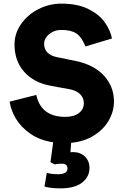

<svg xmlns="http://www.w3.org/2000/svg" viewBox="-20 -777 687 1058"><path d="M225 251 238 175Q262 183 300 183Q325 183 338.5 175Q352 167 352 152Q352 125 320 125Q298 125 282 129L258 117L273 7Q199 -4 147.5 -40Q96 -76 68 -122.5Q40 -169 33 -217L180 -254Q206 -133 340 -133Q387 -133 414.5 -154Q442 -175 442 -209Q442 -238 421.5 -258Q401 -278 365 -285L261 -304Q167 -321 113.5 -381Q60 -441 60 -532Q60 -593 96.5 -645Q133 -697 192.5 -727Q252 -757 318 -757Q407 -757 466.5 -727.5Q526 -698 557 -654.5Q588 -611 597 -565L451 -521Q430 -573 401 -592.5Q372 -612 318 -612Q290 -612 268.5 -600.5Q247 -589 235 -571.5Q223 -554 223 -536Q223 -507 241 -488Q259 -469 294 -462L397 -441Q498 -420 553 -360Q608 -300 608 -217Q608 -164 580 -114.5Q552 -65 498.5 -31Q445 3 372 10L368 62L381 61Q422 61 447.5 85Q473 109 473 149Q473 198 432 229.5Q391 261 313 261Q261 261 225 251Z"/></svg>

Font: Evergrow Sans 
Style: ExtraBold
Weight: 800
Foundry: 10Web
Version: Version 1.000